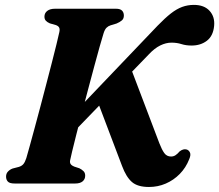

<svg xmlns="http://www.w3.org/2000/svg" viewBox="-20 -735 878 769"><path d="M260.9 -93.1Q258.9 -83.5 263.3 -77.5Q267.7 -71.5 277 -67.9L298.2 -60.9Q308.1 -55.9 314.6 -49.3Q321.2 -42.8 321.2 -31.4Q321.2 -17.1 310.8 -8.5Q300.5 0 281.1 0H39Q18.4 0 11.4 -7.8Q4.3 -15.6 4.3 -27.6Q4.2 -40 12.1 -48.1Q19.9 -56.3 30.7 -60.1L55.7 -66.6Q67.5 -70.3 73.9 -78.1Q80.2 -85.9 85.4 -101.7Q90.4 -118.7 99.1 -150.2Q107.7 -181.7 118.8 -222.5Q129.9 -263.3 141.9 -308.6Q153.8 -354 165.7 -399.3Q177.6 -444.6 188 -485.3Q198.4 -526 206.2 -557.6Q214 -589.2 217.6 -606.2Q220.4 -618.7 216.6 -625.2Q212.8 -631.7 202.4 -635L179.7 -641.4Q168.8 -646.1 163.4 -652.3Q158 -658.4 158 -668.2Q158 -682.6 169.2 -691.3Q180.4 -700 200.1 -700H444.8Q461.3 -700 468.7 -692.6Q476.1 -685.1 476.1 -672.8Q476.1 -660.2 468.2 -653.4Q460.3 -646.5 446.9 -640.8L423 -633.6Q413.4 -630.7 406.4 -623.7Q399.5 -616.7 394.7 -601.2Q389 -583.1 379.4 -549.1Q369.9 -515 357.9 -470.7Q345.9 -426.4 333.1 -378Q320.3 -329.5 308 -282.7Q295.7 -235.9 285.6 -195.8Q275.5 -155.7 268.9 -128.5Q262.3 -101.4 260.9 -93.1ZM365.6 -342.6 502.4 -466.4 618.4 -160.9Q628.1 -135.7 638 -121.9Q647.9 -108.1 665.1 -108.1Q675.2 -108.1 683.2 -113.5Q691.2 -118.9 699.7 -128.9Q714.6 -139.9 727 -136.4Q735.8 -134.2 740.6 -124.6Q745.4 -115.1 738 -97.7Q724.6 -63.4 700 -38.3Q675.4 -13.3 643.8 0.3Q612.3 13.9 576.7 13.9Q531.2 13.9 508.3 -6.1Q485.4 -26 468.9 -70.1ZM264.1 -195 244.8 -248.4 611.5 -632.4Q640.8 -662.6 664.1 -680.9Q687.5 -699.2 709.7 -707.3Q731.9 -715.4 756.5 -715.4Q797.9 -715.4 819.5 -691.5Q841.2 -667.6 837.6 -630.9Q833.6 -590.7 808.5 -571.7Q783.5 -552.6 747.4 -552.6Q724.8 -552.6 706.7 -558.4Q688.6 -564.2 666.9 -564.2Q644.8 -564.2 621.9 -553Q599 -541.8 575.9 -517.1Z"/></svg>

Font: Fraunces Wonky
Style: Italic
Weight: 900
Italic angle: -16°
Version: Version 1.000;[b76b70a41]